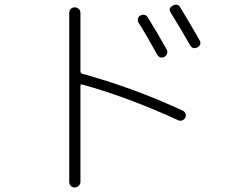

<svg xmlns="http://www.w3.org/2000/svg" viewBox="-20 -785 1040 838"><path d="M591.8 -716.8Q613.3 -727.5 625 -709Q661.1 -651.4 708 -568.4Q711.9 -560.5 709 -551.3Q706.1 -542 698.2 -537.1Q676.8 -527.3 666 -546.9Q615.2 -638.7 585 -685.5Q580.1 -693.4 582 -703.1Q584 -712.9 591.8 -716.8ZM734.4 -760.7Q755.9 -771.5 766.6 -752.9Q812.5 -677.7 851.6 -608.4Q861.3 -589.8 841.8 -578.1Q820.3 -568.4 809.6 -587.9Q770.5 -657.2 724.6 -730.5Q712.9 -749 734.4 -760.7ZM305.7 33.2Q295.9 33.2 289.1 26.4Q282.2 19.5 282.2 8.8V-728.5Q282.2 -739.3 289.1 -746.1Q295.9 -752.9 305.7 -752.9Q316.4 -752.9 323.7 -746.1Q331.1 -739.3 331.1 -728.5V-473.6Q331.1 -464.8 339.8 -462.9Q563.5 -401.4 778.3 -301.8Q786.1 -297.9 789.6 -289.1Q793 -280.3 789.1 -272Q785.2 -263.7 775.9 -259.8Q766.6 -255.9 758.8 -259.8Q539.1 -360.4 339.8 -416Q331.1 -418 331.1 -410.2V8.8Q331.1 18.6 323.7 25.9Q316.4 33.2 305.7 33.2Z"/></svg>

Font: Rounded Mgen+ 2m light
Style: Regular
Weight: 200
Designer: [Source Han Sans]
Ryoko NISHIZUKA  (kana & ideographs); Paul D. Hunt (Latin, Greek & Cyrillic); Wenlong ZHANG  (bopomofo
Version: Version 1.059.20150602